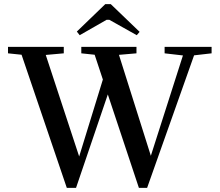

<svg xmlns="http://www.w3.org/2000/svg" viewBox="-20 -889 1062 926"><path d="M364.3 -719.2 350.6 -736.8 487.8 -869.1H514.2L653.3 -735.4L639.6 -719.2L507.3 -793.5H494.1ZM302.2 17.1 84 -625 18.6 -631.8V-663.1H287.6V-631.8L200.7 -624L361.8 -134.3L476.1 -505.4L436.5 -625L372.1 -631.8V-663.1H638.2V-631.8L553.7 -624.5L707.5 -137.7L862.3 -621.6L773.9 -631.8V-663.1H1000.5V-631.8L916 -622.1L689.5 17.1H649.9L500 -433.6L346.7 17.1Z"/></svg>

Font: Elstob 10pt Medium
Style: Regular
Weight: 500
Designer: Peter S. Baker
Version: Version 1.015